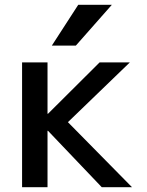

<svg xmlns="http://www.w3.org/2000/svg" viewBox="-20 -780 612 800"><path d="M180 -306 395 -520H521L263 -271L530 0H404L180 -235H178V0H72V-520H178V-306ZM306 -760H446L296 -590H196Z"/></svg>

Font: Mplus 1p Medium
Style: Regular
Weight: 500
Version: Version 1.061